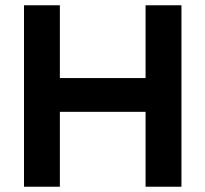

<svg xmlns="http://www.w3.org/2000/svg" viewBox="-20 -708 779 728"><path d="M71 -688H207V-412H532V-688H668V0H532V-284H207V0H71Z"/></svg>

Font: Roundo SemiBold
Style: Regular
Weight: 600
Designer: Namrata Goyal (Gurmukhi), Shiva Nallaperumal (Latin)
Foundry: Indian Type Foundry
Version: Version 1.000;PS 1.0;hotconv 1.0.88;makeotf.lib2.5.647800